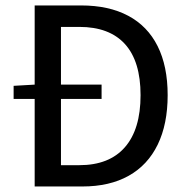

<svg xmlns="http://www.w3.org/2000/svg" viewBox="-20 -675 676 695"><path d="M586.9 -330.6Q586.9 -225.6 550.8 -151.4Q514.6 -77.1 445.6 -38.6Q376.5 0 278.3 0H105.5V-316.9H29.3V-364.3L105.5 -368.7V-655.3H273.4Q374 -655.3 444.1 -617.9Q514.2 -580.6 550.5 -508.1Q586.9 -435.5 586.9 -330.6ZM488.8 -330.6Q488.8 -453.1 432.4 -515.4Q376 -577.6 267.1 -577.6H200.7V-368.7H347.7V-316.9H200.7V-77.1H267.1Q375.5 -77.1 432.1 -142.1Q488.8 -207 488.8 -330.6Z"/></svg>

Font: Varta SemiBold
Style: Regular
Weight: 600
Designer: Joana Correia, Viktoriya Grabowska, Eben Sorkin
Foundry: Sorkin Type
Version: Version 1.003; ttfautohint (v1.3) -l 8 -r 24 -G 200 -x 12 -H